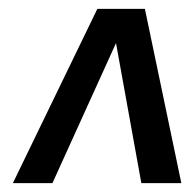

<svg xmlns="http://www.w3.org/2000/svg" viewBox="-20 -706 428 432"><path d="M9 -294 199 -686H306L388 -294H298L241 -609L98 -294Z"/></svg>

Font: Archivo Narrow
Style: Italic
Weight: 400
Italic angle: -8°
Designer: Hector Gatti
Foundry: Omnibus-Type
Version: Version 3.002